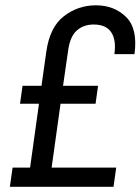

<svg xmlns="http://www.w3.org/2000/svg" viewBox="-20 -714 537 734"><path d="M177.4 -73.4 211.4 -317.4H345.3L354.9 -386H221L240.6 -521.9Q248 -574.9 273.8 -597.6Q299.6 -620.3 338.4 -620.3Q385.4 -620.3 405.2 -590.6Q425 -561 417.3 -507.1H494.1Q507.4 -604.4 462 -649.1Q416.6 -693.7 346.6 -693.7Q278.3 -693.7 224.3 -652.1Q170.3 -610.6 157.1 -516.6L138.6 -386H66.1L56.6 -317.4H129L95 -73.4H28.1L17.7 0H413.9L424.3 -73.4Z"/></svg>

Font: Secuela ExtLt
Style: Italic
Weight: 200
Italic angle: -8°
Designer: Fernando Haro
Foundry: deFharo
Version: Version 1.704